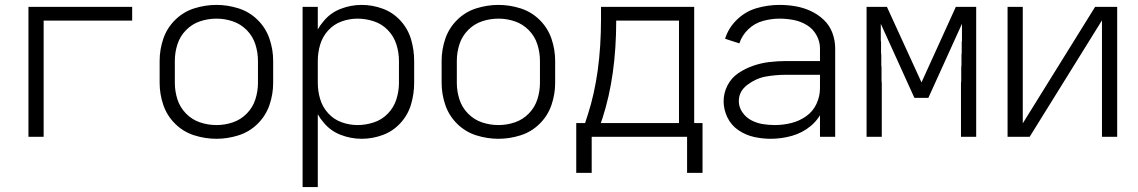

<svg xmlns="http://www.w3.org/2000/svg" viewBox="-20 -558 4640 783"><path d="M96 0V-530H519V-474H158V0Z M863 8Q817 8 772.5 -6Q728 -20 694.5 -53Q661 -86 646 -130Q631 -174 631 -220V-310Q631 -356 646 -400Q661 -444 694.5 -477Q728 -510 772.5 -524Q817 -538 863 -538Q908 -538 952.5 -524Q997 -510 1030.5 -477Q1064 -444 1079 -400Q1094 -356 1094 -310V-220Q1094 -174 1079 -130Q1064 -86 1030.5 -53Q997 -20 952.5 -6Q908 8 863 8ZM863 -48Q897 -48 929.5 -59Q962 -70 986.5 -95Q1011 -120 1021.5 -153Q1032 -186 1032 -220V-310Q1032 -344 1021.5 -377Q1011 -410 986.5 -435Q962 -460 929.5 -471Q897 -482 863 -482Q828 -482 795.5 -471Q763 -460 738.5 -435Q714 -410 703.5 -377Q693 -344 693 -310V-220Q693 -186 703.5 -153Q714 -120 738.5 -95Q763 -70 795.5 -59Q828 -48 863 -48Z M1214 205V-530H1276V-438Q1286 -456 1300 -472Q1328 -506 1369.5 -522Q1411 -538 1455 -538Q1499 -538 1541 -522.5Q1583 -507 1613.5 -473.5Q1644 -440 1656.5 -397Q1669 -354 1669 -310V-220Q1669 -176 1656.5 -133Q1644 -90 1613.5 -56.5Q1583 -23 1541 -7.5Q1499 8 1455 8Q1411 8 1369.5 -8Q1328 -24 1300 -58Q1286 -74 1276 -92V205ZM1438 -48Q1472 -48 1505 -59Q1538 -70 1562 -95Q1586 -120 1596.5 -153Q1607 -186 1607 -220V-310Q1607 -344 1596.5 -377Q1586 -410 1562 -435Q1538 -460 1505 -471Q1472 -482 1438 -482Q1405 -482 1373 -470.5Q1341 -459 1318 -433.5Q1295 -408 1285.5 -375.5Q1276 -343 1276 -310V-220Q1276 -187 1285.5 -154.5Q1295 -122 1318 -96.5Q1341 -71 1373 -59.5Q1405 -48 1438 -48Z M2013 8Q1967 8 1922.5 -6Q1878 -20 1844.5 -53Q1811 -86 1796 -130Q1781 -174 1781 -220V-310Q1781 -356 1796 -400Q1811 -444 1844.5 -477Q1878 -510 1922.5 -524Q1967 -538 2013 -538Q2058 -538 2102.5 -524Q2147 -510 2180.5 -477Q2214 -444 2229 -400Q2244 -356 2244 -310V-220Q2244 -174 2229 -130Q2214 -86 2180.5 -53Q2147 -20 2102.5 -6Q2058 8 2013 8ZM2013 -48Q2047 -48 2079.5 -59Q2112 -70 2136.5 -95Q2161 -120 2171.5 -153Q2182 -186 2182 -220V-310Q2182 -344 2171.5 -377Q2161 -410 2136.5 -435Q2112 -460 2079.5 -471Q2047 -482 2013 -482Q1978 -482 1945.5 -471Q1913 -460 1888.5 -435Q1864 -410 1853.5 -377Q1843 -344 1843 -310V-220Q1843 -186 1853.5 -153Q1864 -120 1888.5 -95Q1913 -70 1945.5 -59Q1978 -48 2013 -48Z M2330 147V-56H2366L2378 -93Q2431 -258 2431 -480V-530H2811V-56H2845V147H2782V0H2393V147ZM2430 -56H2749V-474H2493Q2493 -248 2437 -76Z M3123 8Q3089 8 3055 0.5Q3021 -7 2991.5 -27Q2962 -47 2946.5 -79Q2931 -111 2931 -145Q2931 -179 2947 -210Q2963 -241 2991.5 -260Q3020 -279 3052 -290Q3084 -301 3117.5 -305Q3151 -309 3185 -309H3324V-361Q3324 -389 3309.5 -415Q3295 -441 3270 -456Q3245 -471 3216.5 -476.5Q3188 -482 3159 -482Q3125 -482 3091 -472.5Q3057 -463 3031.5 -438.5Q3006 -414 2995 -381L2937 -400Q2951 -445 2986 -478.5Q3021 -512 3066.5 -525Q3112 -538 3159 -538Q3192 -538 3224 -532.5Q3256 -527 3285.5 -513.5Q3315 -500 3339 -477.5Q3363 -455 3374.5 -424Q3386 -393 3386 -361V0H3324V-88Q3309 -63 3286 -44Q3252 -16 3209.5 -4Q3167 8 3123 8ZM3140 -48Q3173 -48 3206 -56Q3239 -64 3267 -83.5Q3295 -103 3309.5 -134Q3324 -165 3324 -198V-253H3185Q3144 -253 3104 -246Q3064 -239 3028.5 -212.5Q2993 -186 2993 -146Q2993 -121 3007.5 -100Q3022 -79 3044 -67.5Q3066 -56 3090.5 -52Q3115 -48 3140 -48Z M3514 0V-530H3540H3597L3738 -222L3878 -530H3935H3961V0H3899V-106V-116V-121V-131V-155V-165V-185V-195V-205V-210V-219L3900 -229V-239V-244V-254V-259V-269V-274V-283L3901 -293V-308V-318V-323V-333L3902 -343V-353V-372V-387L3903 -392V-402V-417V-426V-436V-446V-461L3766 -159H3709L3572 -461V-436V-426V-417V-402V-392L3573 -387V-372V-353V-343L3574 -333V-323V-318V-308V-293L3575 -283V-274V-269V-259V-254V-244V-239V-229L3576 -219V-210V-205V-195V-185V-165V-155V-131V-121V-116V-106V0Z M4089 0V-530H4151V-55L4446 -530H4508H4536V0H4474V-475L4179 0H4117Z"/></svg>

Font: Jozsika Light
Style: Regular
Weight: 300
Monospace: yes
Designer: Belleve Invis
Foundry: Belleve Invis
Version: 2.1.0